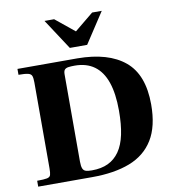

<svg xmlns="http://www.w3.org/2000/svg" viewBox="-95 -977 950 1060"><g transform="rotate(-10 380.0 -447.5)"><path d="M33 0V-33Q72 -33 88.5 -36.5Q105 -40 108.5 -52Q112 -64 112 -89V-570Q112 -595 107.5 -607Q103 -619 86 -623Q69 -627 33 -627V-660H369Q542 -659 634 -582.5Q726 -506 726 -339Q726 -216 680 -141.5Q634 -67 547 -33.5Q460 0 336 0ZM341 -37Q394 -37 432 -55Q470 -73 495.5 -109.5Q521 -146 533 -202.5Q545 -259 545 -336Q545 -432 523 -495.5Q501 -559 457 -591Q413 -623 347 -623Q326 -623 312 -621Q298 -619 291 -611.5Q284 -604 284 -585V-96Q284 -70 289.5 -57Q295 -44 308 -40.5Q321 -37 341 -37ZM338 -724 226 -895H280L387 -808L493 -895H547L435 -724Z"/></g></svg>

Font: Frank Ruhl Libre Black
Style: Regular
Weight: 900
Designer: Yanek Iontef
Foundry: Fontef
Version: Version 6.004